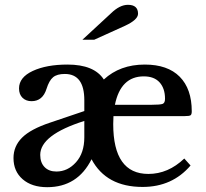

<svg xmlns="http://www.w3.org/2000/svg" viewBox="-20 -769 854 797"><path d="M771 -82 745 -111Q678 -47 596 -47Q450 -47 450 -254Q450 -260 450.5 -271Q451 -282 451 -287H746Q766 -287 771 -290.5Q776 -294 776 -307Q776 -400 726 -450.5Q676 -501 581 -501Q478 -501 411 -439Q371 -501 260 -501Q173 -501 116 -474.5Q59 -448 59 -402Q59 -377 73.5 -363Q88 -349 111 -349Q157 -349 173 -400Q184 -435 200.5 -448.5Q217 -462 249 -462Q330 -462 330 -353V-308L188 -260Q107 -233 71.5 -197.5Q36 -162 36 -113Q36 -58 74 -25Q112 8 176 8Q302 8 360 -108Q421 7 572 7Q695 7 771 -82ZM577 -452Q620 -452 642.5 -427Q665 -402 665 -359Q665 -342 655.5 -338Q646 -334 608 -334H457Q481 -452 577 -452ZM330 -199Q330 -134 295.5 -95.5Q261 -57 214 -57Q183 -57 165 -75.5Q147 -94 147 -126Q147 -209 330 -267ZM371 -604H322L441 -714Q477 -749 511 -749Q553 -749 553 -712Q553 -687 499 -662Z"/></svg>

Font: Kolar Light
Style: Regular
Weight: 300
Designer: Ramakrishna Saiteja (Kannada); Shiva Nallaperumal (Latin)
Foundry: Indian Type Foundry
Version: Version 1.001;PS 1.0;hotconv 1.0.88;makeotf.lib2.5.647800